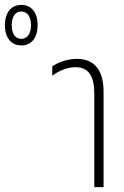

<svg xmlns="http://www.w3.org/2000/svg" viewBox="-193 -766 508 786"><path d="M-106 -580C-67 -580 -39 -608 -39 -663C-39 -718 -67 -746 -106 -746C-144 -746 -173 -718 -173 -663C-173 -608 -144 -580 -106 -580ZM-106 -607C-131 -607 -145 -629 -145 -663C-145 -697 -131 -719 -106 -719C-81 -719 -66 -697 -66 -663C-66 -629 -81 -607 -106 -607ZM193 0H231V-390C231 -479 193 -525 122 -525C78 -525 42 -508 21 -495V-456C49 -477 84 -491 115 -491C170 -491 193 -455 193 -381Z"/></svg>

Font: Noto Sans Thai UI ExtCond ExtLt
Style: Regular
Weight: 200
Width: 2
Designer: Monotype Design Team
Foundry: Monotype Imaging Inc.
Version: Version 2.000